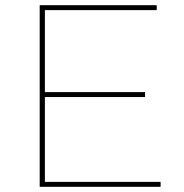

<svg xmlns="http://www.w3.org/2000/svg" viewBox="-20 -720 708 740"><path d="M133 0V-700H584V-681H153V-19H599V0ZM148 -346V-365H539V-346Z"/></svg>

Font: Montserrat Thin Thin
Style: Regular
Weight: 250
Version: Version 9.000